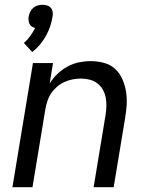

<svg xmlns="http://www.w3.org/2000/svg" viewBox="-20 -784 640 804"><path d="M32 0 118 -520H202L188 -434Q201 -456 220.5 -474.5Q240 -493 263 -505.5Q286 -518 311 -523Q336 -528 361 -528Q389 -528 416 -520.5Q443 -513 462 -495.5Q481 -478 492 -453.5Q503 -429 507.5 -402Q512 -375 510.5 -347Q509 -319 504 -290L456 0H372L422 -302Q425 -321 425.5 -340Q426 -359 422.5 -376.5Q419 -394 410 -409.5Q401 -425 387 -435.5Q373 -446 355 -450.5Q337 -455 318 -455Q301 -455 283.5 -451.5Q266 -448 249.5 -440.5Q233 -433 218.5 -420.5Q204 -408 194 -393Q184 -378 178.5 -361Q173 -344 170 -327L116 0ZM115 -566 80 -604Q95 -617 106.5 -633Q118 -649 127 -667Q119 -669 113 -673Q107 -677 103.5 -684Q100 -691 99.5 -699Q99 -707 100 -715Q102 -725 106.5 -734.5Q111 -744 119 -751Q127 -758 137.5 -761Q148 -764 158 -764Q168 -764 177.5 -761Q187 -758 193 -751Q199 -744 200.5 -734.5Q202 -725 200 -715Q197 -694 190 -673.5Q183 -653 172.5 -634Q162 -615 147.5 -597.5Q133 -580 115 -566Z"/></svg>

Font: Iosevka Aile
Style: Italic
Weight: 400
Italic angle: -9°
Designer: Belleve Invis
Foundry: Belleve Invis
Version: Version 28.0.1; ttfautohint (v1.8.4)